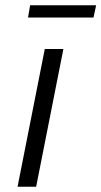

<svg xmlns="http://www.w3.org/2000/svg" viewBox="-20 -713 387 733"><path d="M151 -526H222L118 0H47ZM95 -693H347L337 -646H87Z"/></svg>

Font: Idrija
Style: Italic
Weight: 400
Italic angle: -11.3°
Designer: Julieta Ulanovsky
Foundry: Julieta Ulanovsky
Version: Version 7.200